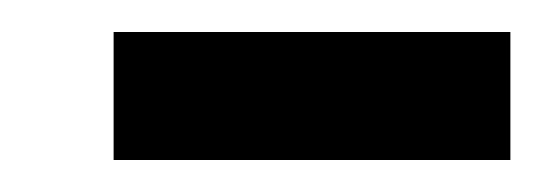

<svg xmlns="http://www.w3.org/2000/svg" viewBox="-20 -345 339 120"><path d="M299 -325V-245H51V-325Z"/></svg>

Font: Ibarra Real Nova
Style: Italic
Weight: 400
Italic angle: -22°
Designer: Jose Maria Ribagorda & Octavio Pardo
Foundry: Octavio Pardo
Version: Version 1.014